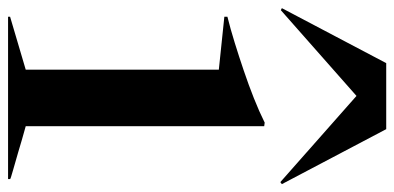

<svg xmlns="http://www.w3.org/2000/svg" viewBox="-280 -707 978 476"><g transform="rotate(90 209.0 -469.0)"><path d="M127.5 -937.5H291.2L427.5 -678.8L422.5 -675L208.8 -863.8L-3.8 -676.2L-8.8 -678.8ZM12.5 -5 143.8 -43.8V-522.5L12.5 -536.2V-543.8Q42.5 -551.2 76.9 -561.9Q111.2 -572.5 146.2 -584.4Q181.2 -596.2 214.4 -609.4Q247.5 -622.5 275 -636.2L283.8 -635V-43.8Q320 -33.8 348.8 -25Q373.8 -17.5 394.4 -11.9Q415 -6.2 415 -5V0H12.5Z"/></g></svg>

Font: Equateur
Style: Regular
Weight: 400
Designer: Ange Degheest & Eugénie Bidaut
Foundry: Velvetyne Type Foundry
Version: Version 1.000;FEAKit 1.0